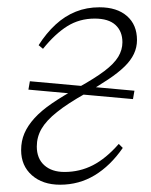

<svg xmlns="http://www.w3.org/2000/svg" viewBox="-20 -495 414 527"><path d="M58 -249 62 -272 349 -246 345 -223ZM145 12Q97 12 67.5 -14Q38 -40 38 -83Q38 -108 47 -129Q56 -150 74.5 -170.5Q93 -191 123 -211.5Q153 -232 195 -255Q240 -280 266.5 -300Q293 -320 304.5 -339Q316 -358 316 -379Q316 -409 297 -426.5Q278 -444 240 -444Q198 -444 164.5 -423Q131 -402 98 -361L86 -371Q107 -404 132.5 -427.5Q158 -451 188 -463Q218 -475 253 -475Q301 -475 328.5 -451Q356 -427 356 -385Q356 -365 347.5 -347Q339 -329 321.5 -312Q304 -295 277 -277Q250 -259 214 -238Q166 -211 136.5 -187.5Q107 -164 94 -141.5Q81 -119 81 -93Q81 -60 101.5 -41.5Q122 -23 157 -23Q199 -23 235 -41.5Q271 -60 306 -100L317 -89Q283 -40 240 -14Q197 12 145 12Z"/></svg>

Font: Source Serif 4 36pt Light
Style: Italic
Weight: 300
Italic angle: -12°
Designer: Frank Grießhammer
Foundry: Adobe Systems Incorporated
Version: Version 4.004;hotconv 1.0.116;makeotfexe 2.5.65601